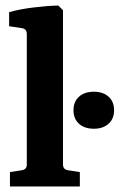

<svg xmlns="http://www.w3.org/2000/svg" viewBox="-20 -675 433 695"><path d="M208 -80Q208 -62 225 -59L269 -52V0H16V-52L60 -59Q77 -62 77 -79V-552Q77 -570 60 -573L13 -580V-631Q52 -642 101.5 -648Q151 -654 191 -655L208 -638ZM320 -209Q286 -209 266 -227Q246 -245 246 -276Q246 -307 266 -325Q286 -343 320 -343Q353 -343 373 -325Q393 -307 393 -276Q393 -245 373 -227Q353 -209 320 -209Z"/></svg>

Font: Rasa
Style: Bold
Weight: 700
Designer: Anna Giedrys (Yrsa+Rasa design), David Brezina (Yrsa art-direction, Rasa art-direction, design)
Foundry: Rosetta Type Foundry
Version: Version 2.004